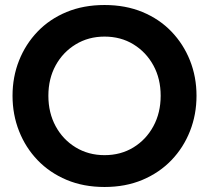

<svg xmlns="http://www.w3.org/2000/svg" viewBox="-20 -733 834 766"><path d="M397 13Q313 13 245.5 -15.5Q178 -44 130 -94Q82 -144 56 -210Q30 -276 30 -351Q30 -426 56 -491.5Q82 -557 130 -607Q178 -657 245.5 -685Q313 -713 397 -713Q481 -713 548.5 -685Q616 -657 664 -607Q712 -557 738 -491.5Q764 -426 764 -351Q764 -276 738 -210Q712 -144 664 -94Q616 -44 548.5 -15.5Q481 13 397 13ZM397 -114Q462 -114 512.5 -145Q563 -176 592 -229.5Q621 -283 621 -351Q621 -419 592 -472Q563 -525 512.5 -556Q462 -587 397 -587Q333 -587 282 -556Q231 -525 202 -472Q173 -419 173 -351Q173 -283 202 -229.5Q231 -176 282 -145Q333 -114 397 -114Z"/></svg>

Font: MuseoModerno SemiBold
Style: Regular
Weight: 600
Designer: Pablo Cosgaya, Héctor Gatti, Marcela Romero, and the Authors of The MuseoModerno Project.
Foundry: Omnibus-Type Team
Version: Version 1.001